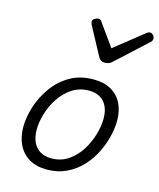

<svg xmlns="http://www.w3.org/2000/svg" viewBox="-126 -933 863 1041"><g transform="rotate(15 306.0 -412.5)"><path d="M236 19Q177 19 136 -5.5Q95 -30 74.5 -73.5Q54 -117 54 -172Q54 -226 73 -286Q92 -346 130 -399.5Q168 -453 224.5 -486Q281 -519 357 -519Q415 -519 455.5 -496Q496 -473 516.5 -431.5Q537 -390 537 -335Q537 -295 525.5 -247Q514 -199 490.5 -152Q467 -105 431 -66.5Q395 -28 346 -4.5Q297 19 236 19ZM244 -46Q298 -46 339 -74Q380 -102 407.5 -145.5Q435 -189 449 -237.5Q463 -286 463 -327Q463 -368 449.5 -396Q436 -424 410.5 -439Q385 -454 349 -454Q295 -454 253.5 -426.5Q212 -399 184 -356Q156 -313 142 -265.5Q128 -218 128 -177Q128 -136 141.5 -106.5Q155 -77 181.5 -61.5Q208 -46 244 -46ZM586 -844Q596 -844 604 -835Q612 -826 612 -816Q612 -808 609 -803.5Q606 -799 602 -795L433 -640Q422 -629 411.5 -625.5Q401 -622 388 -622Q378 -622 369.5 -627Q361 -632 355 -642L270 -800Q267 -806 265.5 -811Q264 -816 264 -819Q264 -830 276 -837Q288 -844 295 -844Q304 -844 309 -840Q314 -836 317 -830L405 -707L561 -831Q568 -836 573 -840Q578 -844 586 -844Z"/></g></svg>

Font: Playwrite CU Light
Style: Regular
Weight: 300
Designer: Veronika Burian, José Scaglione
Foundry: TypeTogether
Version: Version 1.002